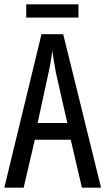

<svg xmlns="http://www.w3.org/2000/svg" viewBox="-20 -939 490 893"><path d="M361 -66 309 -289H142L90 -66H0L173 -780H274L450 -66ZM240 -601Q235 -629 230.5 -655Q226 -681 223 -704Q218 -656 206 -602L155 -367H293ZM345 -919V-857H102V-919Z"/></svg>

Font: Noto Sans Malayalam UI ExtraCondensed
Style: Regular
Weight: 400
Width: 2
Designer: Jelle Bosma - Monotype Design Team
Foundry: Monotype Imaging Inc.
Version: Version 2.104; ttfautohint (v1.8.4.7-5d5b)